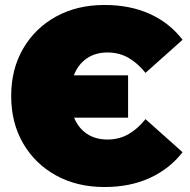

<svg xmlns="http://www.w3.org/2000/svg" viewBox="-20 -736 763 772"><path d="M400 16Q290 16 205.5 -30.5Q121 -77 73 -159.5Q25 -242 25 -350Q25 -458 73 -540.5Q121 -623 205.5 -669.5Q290 -716 400 -716Q503 -716 582.5 -680Q662 -644 714 -576L565 -443Q534 -482 496.5 -503.5Q459 -525 412 -525Q363 -525 328 -500.5Q293 -476 277 -433H495V-263H278Q295 -221 329.5 -198Q364 -175 412 -175Q459 -175 496.5 -196.5Q534 -218 565 -257L714 -124Q662 -57 582.5 -20.5Q503 16 400 16Z"/></svg>

Font: Montserrat Black
Style: Regular
Weight: 900
Designer: Julieta Ulanovsky
Foundry: Julieta Ulanovsky
Version: Version 9.000; ttfautohint (v1.8.4.7-5d5b)